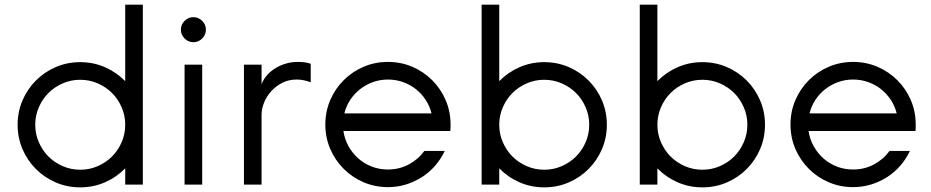

<svg xmlns="http://www.w3.org/2000/svg" viewBox="-20 -796 4017 828"><path d="M596 -776V0H520V-70Q483 -32 433 -10Q383 12 326 12Q270 12 221 -9Q172 -30 135 -67Q98 -104 77 -153Q56 -202 56 -258Q56 -314 77 -363Q98 -412 135 -449Q172 -486 221 -507Q270 -528 326 -528Q383 -528 433 -506Q483 -484 520 -446V-776ZM326 -452Q286 -452 250.5 -436.5Q215 -421 189 -395Q163 -369 147.5 -333.5Q132 -298 132 -258Q132 -218 147.5 -182.5Q163 -147 189 -121Q215 -95 250.5 -79.5Q286 -64 326 -64Q366 -64 401.5 -79.5Q437 -95 463 -121Q489 -147 504.5 -182.5Q520 -218 520 -258Q520 -298 504.5 -333.5Q489 -369 463 -395Q437 -421 401.5 -436.5Q366 -452 326 -452Z M814 -614Q792 -614 776 -630Q760 -646 760 -668Q760 -690 776 -706Q792 -722 814 -722Q836 -722 852 -706Q868 -690 868 -668Q868 -646 852 -630Q836 -614 814 -614ZM776 -517H852V0H776Z M1320 -521V-441Q1289 -453 1259 -453Q1225 -453 1197.5 -439Q1170 -425 1150 -403Q1130 -381 1119 -354Q1108 -327 1108 -301V0H1032V-517H1108V-432Q1113 -448 1126 -465Q1139 -482 1159.5 -496.5Q1180 -511 1207 -520Q1234 -529 1265 -529Q1278 -529 1292 -527.5Q1306 -526 1320 -521Z M1653 -65Q1702 -65 1743 -87Q1784 -109 1810 -145H1898Q1882 -111 1857 -82Q1832 -53 1800 -32.5Q1768 -12 1731 -0.5Q1694 11 1653 11Q1597 11 1548 -10Q1499 -31 1462 -68Q1425 -105 1404 -154Q1383 -203 1383 -259Q1383 -315 1404 -364Q1425 -413 1462 -450Q1499 -487 1548 -508Q1597 -529 1653 -529Q1709 -529 1758 -508Q1807 -487 1844 -450Q1881 -413 1902 -364Q1923 -315 1923 -259Q1923 -252 1923 -245Q1923 -238 1922 -231H1461Q1466 -196 1483 -165.5Q1500 -135 1525.5 -112.5Q1551 -90 1583.5 -77.5Q1616 -65 1653 -65ZM1653 -453Q1619 -453 1588.5 -442Q1558 -431 1533 -411.5Q1508 -392 1490.5 -365.5Q1473 -339 1465 -307H1841Q1833 -339 1815.5 -365.5Q1798 -392 1773.5 -411.5Q1749 -431 1718 -442Q1687 -453 1653 -453Z M2133 -776V-446Q2170 -484 2220 -506Q2270 -528 2327 -528Q2383 -528 2432 -507Q2481 -486 2518 -449Q2555 -412 2576 -363Q2597 -314 2597 -258Q2597 -202 2576 -153Q2555 -104 2518 -67Q2481 -30 2432 -9Q2383 12 2327 12Q2270 12 2220 -10Q2170 -32 2133 -70V0H2057V-776ZM2327 -452Q2287 -452 2251.5 -436.5Q2216 -421 2190 -395Q2164 -369 2148.5 -333.5Q2133 -298 2133 -258Q2133 -218 2148.5 -182.5Q2164 -147 2190 -121Q2216 -95 2251.5 -79.5Q2287 -64 2327 -64Q2367 -64 2402.5 -79.5Q2438 -95 2464 -121Q2490 -147 2505.5 -182.5Q2521 -218 2521 -258Q2521 -298 2505.5 -333.5Q2490 -369 2464 -395Q2438 -421 2402.5 -436.5Q2367 -452 2327 -452Z M2815 -776V-446Q2852 -484 2902 -506Q2952 -528 3009 -528Q3065 -528 3114 -507Q3163 -486 3200 -449Q3237 -412 3258 -363Q3279 -314 3279 -258Q3279 -202 3258 -153Q3237 -104 3200 -67Q3163 -30 3114 -9Q3065 12 3009 12Q2952 12 2902 -10Q2852 -32 2815 -70V0H2739V-776ZM3009 -452Q2969 -452 2933.5 -436.5Q2898 -421 2872 -395Q2846 -369 2830.5 -333.5Q2815 -298 2815 -258Q2815 -218 2830.5 -182.5Q2846 -147 2872 -121Q2898 -95 2933.5 -79.5Q2969 -64 3009 -64Q3049 -64 3084.5 -79.5Q3120 -95 3146 -121Q3172 -147 3187.5 -182.5Q3203 -218 3203 -258Q3203 -298 3187.5 -333.5Q3172 -369 3146 -395Q3120 -421 3084.5 -436.5Q3049 -452 3009 -452Z M3659 -65Q3708 -65 3749 -87Q3790 -109 3816 -145H3904Q3888 -111 3863 -82Q3838 -53 3806 -32.5Q3774 -12 3737 -0.5Q3700 11 3659 11Q3603 11 3554 -10Q3505 -31 3468 -68Q3431 -105 3410 -154Q3389 -203 3389 -259Q3389 -315 3410 -364Q3431 -413 3468 -450Q3505 -487 3554 -508Q3603 -529 3659 -529Q3715 -529 3764 -508Q3813 -487 3850 -450Q3887 -413 3908 -364Q3929 -315 3929 -259Q3929 -252 3929 -245Q3929 -238 3928 -231H3467Q3472 -196 3489 -165.5Q3506 -135 3531.5 -112.5Q3557 -90 3589.5 -77.5Q3622 -65 3659 -65ZM3659 -453Q3625 -453 3594.5 -442Q3564 -431 3539 -411.5Q3514 -392 3496.5 -365.5Q3479 -339 3471 -307H3847Q3839 -339 3821.5 -365.5Q3804 -392 3779.5 -411.5Q3755 -431 3724 -442Q3693 -453 3659 -453Z"/></svg>

Font: Afrihost Sans
Style: Regular
Weight: 400
Designer: Afrihost SP Pty Ltd
Version: Version 1.000